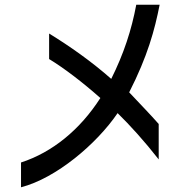

<svg xmlns="http://www.w3.org/2000/svg" viewBox="-20 -741 773 813"><path d="M69 -53V52C217 14 389 -131 478 -262C531 -210 591 -144 652 -66V-216C618 -255 569 -305 527 -350C605 -503 635 -614 656 -721H557C537 -614 504 -513 451 -407C367 -481 276 -545 188 -599V-491C252 -452 328 -394 405 -326C319 -192 202 -96 69 -53Z"/></svg>

Font: コーポレート・ロゴ ver3 Medium
Style: Regular
Weight: 500
Designer: [KANA_main] LOGOTYPE.JP [Source Han Sans] Ryoko NISHIZUKA 西塚涼子 (kana, bopomofo & ideographs); Paul D. Hunt (Latin, Greek
Version: Version 12.001;FEAKit 1.0